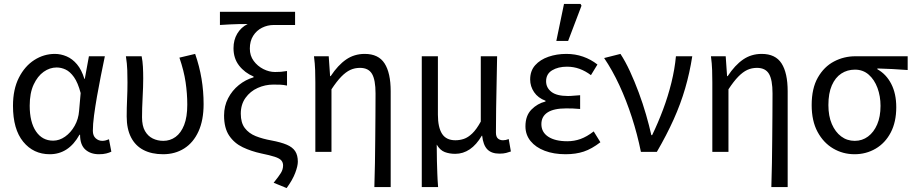

<svg xmlns="http://www.w3.org/2000/svg" viewBox="-20 -772 4646 976"><path d="M233 12Q150 12 98 -51.5Q46 -115 46 -234Q46 -318 76 -377Q106 -436 154.5 -467Q203 -498 259 -498Q289 -498 318.5 -485.5Q348 -473 371.5 -445Q395 -417 409 -371H411L432 -486H513Q503 -438 492.5 -385.5Q482 -333 473 -281.5Q464 -230 458 -185Q452 -140 452 -107Q452 -82 466.5 -69Q481 -56 500 -56Q509 -56 518 -58.5Q527 -61 534 -64L546 -1Q536 4 520.5 8Q505 12 483 12Q440 12 413.5 -12Q387 -36 387 -87H384Q329 12 233 12ZM250 -57Q282 -57 311 -77.5Q340 -98 359.5 -132.5Q379 -167 382 -208L390 -299Q376 -352 356 -380Q336 -408 313.5 -418.5Q291 -429 268 -429Q233 -429 202 -407Q171 -385 151 -342Q131 -299 131 -235Q131 -151 163 -104Q195 -57 250 -57Z M809 12Q751 12 709.5 -9.5Q668 -31 646 -74Q624 -117 624 -180Q624 -224 626 -267Q628 -310 628 -353Q628 -382 627 -415Q626 -448 620 -486H700Q705 -461 706.5 -433Q708 -405 708 -373Q708 -332 705 -276.5Q702 -221 702 -176Q702 -132 717 -106Q732 -80 756.5 -68Q781 -56 810 -56Q845 -56 872.5 -76Q900 -96 916 -136.5Q932 -177 932 -240Q932 -296 923.5 -354Q915 -412 892 -479L972 -498Q994 -435 1004.5 -371.5Q1015 -308 1015 -243Q1015 -161 989 -104Q963 -47 916.5 -17.5Q870 12 809 12Z M1437 184 1371 157Q1397 125 1408 107Q1419 89 1419 69Q1419 54 1410 43.5Q1401 33 1376.5 25Q1352 17 1308 8Q1257 -3 1214 -23.5Q1171 -44 1145 -82.5Q1119 -121 1119 -185Q1119 -233 1139.5 -272.5Q1160 -312 1194 -339.5Q1228 -367 1269 -379V-383Q1224 -402 1195.5 -438.5Q1167 -475 1167 -527Q1167 -569 1186 -601Q1205 -633 1239 -650Q1213 -650 1192 -649.5Q1171 -649 1150 -648Q1129 -647 1098 -645V-712H1480V-645H1372Q1340 -645 1312 -631Q1284 -617 1267 -590Q1250 -563 1250 -525Q1250 -489 1269.5 -462.5Q1289 -436 1318.5 -421Q1348 -406 1378 -406Q1396 -406 1408 -407Q1420 -408 1439 -411V-337Q1420 -341 1404 -341.5Q1388 -342 1369 -342Q1328 -342 1290 -325Q1252 -308 1228 -274.5Q1204 -241 1204 -194Q1204 -148 1224.5 -121Q1245 -94 1280 -80Q1315 -66 1360 -58Q1408 -49 1437.5 -36.5Q1467 -24 1480.5 -3.5Q1494 17 1494 50Q1494 72 1480.5 107.5Q1467 143 1437 184Z M1883 179Q1885 119 1886 57Q1887 -5 1887.5 -66.5Q1888 -128 1888.5 -186.5Q1889 -245 1889 -297Q1889 -366 1871 -396.5Q1853 -427 1810 -427Q1783 -427 1760.5 -416.5Q1738 -406 1715 -382.5Q1692 -359 1665 -318V0H1583V-353Q1583 -382 1582 -415Q1581 -448 1576 -486H1651L1658 -385H1661Q1698 -441 1739.5 -469.5Q1781 -498 1834 -498Q1904 -498 1935 -449.5Q1966 -401 1966 -308V179Z M2124 179V-486H2206V-189Q2206 -125 2227 -92Q2248 -59 2295 -59Q2317 -59 2338 -66Q2359 -73 2380.5 -93.5Q2402 -114 2424 -154V-486H2507Q2506 -420 2504.5 -352.5Q2503 -285 2502 -220.5Q2501 -156 2501 -98Q2501 -77 2511 -68Q2521 -59 2537 -59Q2544 -59 2551 -60.5Q2558 -62 2566 -65L2577 -2Q2566 2 2552.5 5.5Q2539 9 2519 9Q2478 9 2457 -13Q2436 -35 2431 -82H2429Q2402 -36 2368 -13Q2334 10 2294 10Q2265 10 2241 1Q2217 -8 2200 -37Q2200 11 2201 45Q2202 79 2203 109.5Q2204 140 2207 179Z M2855 12Q2795 12 2749 -5.5Q2703 -23 2677 -55Q2651 -87 2651 -130Q2651 -184 2681.5 -215Q2712 -246 2753 -256V-260Q2715 -274 2695 -303.5Q2675 -333 2675 -368Q2675 -412 2700.5 -440.5Q2726 -469 2768 -483.5Q2810 -498 2859 -498Q2904 -498 2944 -484Q2984 -470 3017 -444L2984 -390Q2956 -411 2926 -422Q2896 -433 2862 -433Q2817 -433 2786.5 -414.5Q2756 -396 2756 -359Q2756 -326 2783 -305Q2810 -284 2867 -284Q2882 -284 2896 -285.5Q2910 -287 2929 -288V-218Q2909 -220 2892 -220.5Q2875 -221 2858 -221Q2795 -221 2763.5 -200.5Q2732 -180 2732 -141Q2732 -100 2767 -77Q2802 -54 2864 -54Q2899 -54 2931 -65.5Q2963 -77 2998 -104L3032 -49Q2988 -15 2947.5 -1.5Q2907 12 2855 12ZM2808 -564 2847 -752H2931L2936 -743L2868 -564Z M3238 0Q3220 -89 3192 -175.5Q3164 -262 3128.5 -338.5Q3093 -415 3051 -477L3134 -498Q3159 -460 3182.5 -409Q3206 -358 3227 -301.5Q3248 -245 3264 -189.5Q3280 -134 3291 -85H3295Q3325 -147 3350.5 -215Q3376 -283 3393 -352Q3410 -421 3416 -486H3499Q3486 -402 3463 -323Q3440 -244 3404.5 -165Q3369 -86 3319 0Z M3901 179Q3903 119 3904 57Q3905 -5 3905.5 -66.5Q3906 -128 3906.5 -186.5Q3907 -245 3907 -297Q3907 -366 3889 -396.5Q3871 -427 3828 -427Q3801 -427 3778.5 -416.5Q3756 -406 3733 -382.5Q3710 -359 3683 -318V0H3601V-353Q3601 -382 3600 -415Q3599 -448 3594 -486H3669L3676 -385H3679Q3716 -441 3757.5 -469.5Q3799 -498 3852 -498Q3922 -498 3953 -449.5Q3984 -401 3984 -308V179Z M4324 12Q4265 12 4215.5 -17Q4166 -46 4136 -101.5Q4106 -157 4106 -238Q4106 -323 4137.5 -378Q4169 -433 4219.5 -459.5Q4270 -486 4328 -486H4594V-416Q4553 -419 4517 -421Q4481 -423 4440 -424V-420Q4485 -395 4510.5 -345.5Q4536 -296 4536 -227Q4536 -152 4508 -98.5Q4480 -45 4431.5 -16.5Q4383 12 4324 12ZM4325 -56Q4363 -56 4392.5 -78Q4422 -100 4439 -139.5Q4456 -179 4456 -234Q4456 -283 4440.5 -325Q4425 -367 4396 -392.5Q4367 -418 4326 -418Q4287 -418 4256.5 -398Q4226 -378 4208.5 -338Q4191 -298 4191 -238Q4191 -182 4208.5 -141.5Q4226 -101 4256 -78.5Q4286 -56 4325 -56Z"/></svg>

Font: Source Sans 3
Style: Regular
Weight: 400
Designer: Paul D. Hunt
Foundry: Adobe
Version: Version 3.046;hotconv 1.0.118;makeotfexe 2.5.65603